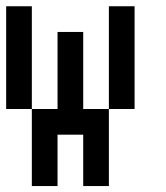

<svg xmlns="http://www.w3.org/2000/svg" viewBox="-20 -687 540 623"><path d="M0 -333.3V-666.7H83.3V-333.3ZM83.3 -83.3V-333.3H166.7V-583.3H250V-333.3H333.3V-83.3H250V-250H166.7V-83.3ZM333.3 -333.3V-666.7H416.7V-333.3Z"/></svg>

Font: Galmuri11 Condensed
Style: Regular
Weight: 400
Width: 3
Designer: Lee Minseo (quiple)
Version: Version 2.399;hotconv 1.1.1;makeotfexe 2.6.0 DEVELOPMENT